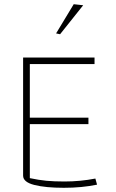

<svg xmlns="http://www.w3.org/2000/svg" viewBox="-20 -884 553 914"><path d="M247 -725 331 -864 376 -859 266 -721ZM90 -48V-610H430V-579H122V-324H401V-293H122V-36Q164 -27 200.5 -23.5Q237 -20 287 -20Q362 -20 434 -34L442 -5Q370 10 284 10Q197 10 143.5 -3.5Q90 -17 90 -48Z"/></svg>

Font: Athiti ExtraLight
Style: Regular
Weight: 250
Version: Version 1.032